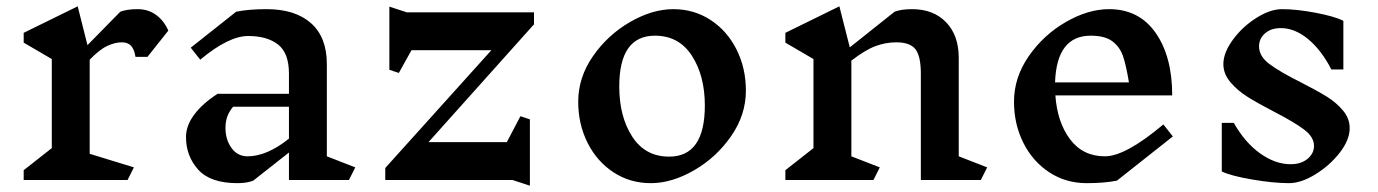

<svg xmlns="http://www.w3.org/2000/svg" viewBox="-20 -570 4363 608"><path d="M513 -473 447 -390H409Q405 -415 394.5 -425.5Q384 -436 366 -436Q344 -436 319.5 -424.5Q295 -413 264 -381V-83L404 -40L384 0H55V-31L144 -101V-383L55 -435V-466L226 -550L257 -427L361 -533Q382 -541 416 -541Q449 -541 474 -523Q499 -505 513 -473Z M1085 0H895V-87L782 2Q762 10 732 10Q646 10 607.5 -33Q569 -76 569 -136Q569 -172 595 -207Q621 -242 669 -273H895V-337Q895 -402 860.5 -429Q826 -456 766 -456Q704 -456 614 -381L584 -419L728 -533Q768 -541 824 -541Q915 -541 965 -496.5Q1015 -452 1015 -367V-75L1105 -40ZM895 -131V-232H718Q705 -216 699.5 -200Q694 -184 694 -165Q694 -128 713 -101.5Q732 -75 764 -75Q825 -75 895 -131Z M1585 -120 1628 -202 1658 -192V18L1603 0H1200V-38L1536 -411H1283L1243 -339L1213 -349V-549L1268 -531H1671V-493L1337 -120Z M2342 -283Q2342 -206 2295 -138.5Q2248 -71 2177.5 -30.5Q2107 10 2041 10Q1975 10 1922.5 -24.5Q1870 -59 1840.5 -118Q1811 -177 1811 -248Q1811 -325 1858 -392.5Q1905 -460 1975.5 -500.5Q2046 -541 2112 -541Q2178 -541 2230.5 -506.5Q2283 -472 2312.5 -413Q2342 -354 2342 -283ZM1941 -296Q1941 -201 1982 -137.5Q2023 -74 2099 -74Q2212 -74 2212 -236Q2212 -330 2171 -393.5Q2130 -457 2054 -457Q1941 -457 1941 -296Z M3086 0H2896V-337Q2896 -392 2879 -414Q2862 -436 2818 -436Q2785 -436 2752.5 -424Q2720 -412 2676 -378V-75L2766 -40L2746 0H2467V-31L2556 -101V-383L2467 -435V-466L2638 -550L2671 -420L2813 -533Q2834 -541 2868 -541Q2936 -541 2976 -499.5Q3016 -458 3016 -387V-75L3106 -40Z M3517 2Q3477 10 3421 10Q3355 10 3302.5 -24.5Q3250 -59 3220.5 -118Q3191 -177 3191 -248Q3191 -325 3238 -392.5Q3285 -460 3355.5 -500.5Q3426 -541 3492 -541Q3587 -541 3639.5 -466Q3692 -391 3692 -268H3322Q3328 -183 3368.5 -129Q3409 -75 3479 -75Q3544 -75 3664 -176L3694 -138ZM3321 -309H3555Q3546 -363 3536.5 -391.5Q3527 -420 3503.5 -438.5Q3480 -457 3434 -457Q3326 -457 3321 -309Z M4015 -216Q3963 -243 3931 -263Q3899 -283 3876.5 -309.5Q3854 -336 3854 -367Q3854 -403 3884 -444Q3914 -485 3958 -513Q4002 -541 4040 -541Q4086 -541 4146.5 -529.5Q4207 -518 4234 -504V-350H4196Q4164 -412 4122 -446.5Q4080 -481 4036 -481Q4005 -481 3986 -464.5Q3967 -448 3967 -423Q3967 -392 3999.5 -367.5Q4032 -343 4098 -310Q4149 -284 4180 -265Q4211 -246 4232.5 -220.5Q4254 -195 4254 -164Q4254 -127 4222.5 -86.5Q4191 -46 4145.5 -18Q4100 10 4062 10Q4013 10 3945.5 -1.5Q3878 -13 3849 -27V-181H3887Q3922 -119 3970 -84.5Q4018 -50 4067 -50Q4100 -50 4120.5 -67Q4141 -84 4141 -108Q4141 -136 4110 -159.5Q4079 -183 4015 -216Z"/></svg>

Font: Inknut
Style: Antiqua
Weight: 400
Designer: Claus Eggers Srensen
Foundry: Claus Eggers Srensen
Version: Version 1.000; ttfautohint (v1.2) -l 7 -r 28 -G 50 -x 13 -D 